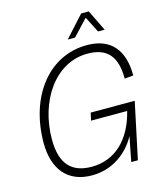

<svg xmlns="http://www.w3.org/2000/svg" viewBox="-133 -1009 939 1120"><g transform="rotate(-15 336.0 -448.5)"><path d="M350 -786H394L484 -882L533 -786H573L511 -913H465ZM283 16C408 16 502 -57 552 -149L523 0H563L635 -340H369L359 -294H577C537 -132 437 -33 294 -33C172 -33 110 -100 110 -247C110 -477 243 -677 439 -677C561 -677 612 -611 612 -480L665 -485C665 -638 594 -726 449 -726C216 -726 58 -517 58 -239C58 -79 138 16 283 16Z"/></g></svg>

Font: Geist ExtraLight
Style: Italic
Weight: 200
Italic angle: -12°
Designer: Basement.studio, Andrés Briganti, Mateo Zaragoza
Foundry: Basement.studio, Vercel, Andrés Briganti, Guido Ferreyra, Mateo Zaragoza
Version: Version 1.500